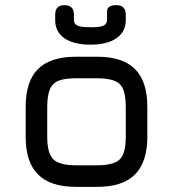

<svg xmlns="http://www.w3.org/2000/svg" viewBox="-20 -728 674 748"><path d="M358 0C358 0 358 0 358 0C424.5 0 474 -16 506 -48.5C538 -80.5 554 -129.5 554 -196C554 -196 554 -311 554 -311C554 -311 554 -311 554 -311C554 -377.5 538 -427 506 -459C474 -491 424.5 -507 358 -507C358 -507 276 -507 276 -507C276 -507 276 -507 276 -507C209.5 -507 160.5 -491 128.5 -459.5C96 -427.5 80 -378 80 -311C80 -311 80 -195 80 -195C80 -195 80 -195 80 -195C80 -129 96 -80 128.5 -48C160.5 -16 209.5 0 276 0C276 0 358 0 358 0ZM164 -311C164 -311 164 -311 164 -311C164 -340.5 167.5 -363 174 -379.5C180.5 -395.5 192 -407 208.5 -413.5C224.5 -420 247 -423 276 -423C276 -423 358 -423 358 -423C358 -423 358 -423 358 -423C401.5 -423 431.5 -415.5 447 -400C462.5 -384.5 470 -354.5 470 -311C470 -311 470 -196 470 -196C470 -196 470 -196 470 -196C470 -152.5 462.5 -123 447 -107.5C431.5 -92 401.5 -84 358 -84C358 -84 276 -84 276 -84C276 -84 276 -84 276 -84C232.5 -84 203 -92 187.5 -107.5C172 -123 164 -152 164 -195C164 -195 164 -311 164 -311ZM332 -554C376 -554 410 -562.5 434 -579.5C458 -596 470 -619.5 470 -650C470 -650 470 -671 470 -671C470 -671 470 -671 470 -671C470 -695.5 457.5 -708 433 -708C433 -708 433 -708 433 -708C409 -708 397 -699.5 397 -683C397 -683 397 -650 397 -650C397 -650 397 -650 397 -650C397 -640 392.5 -633 384 -628.5C375.5 -624 358 -621.5 332 -622C332 -622 332 -622 332 -622C306.5 -622 289.5 -624 281 -628.5C272.5 -633 268 -640 268 -650C268 -650 268 -671 268 -671C268 -671 268 -671 268 -671C268 -695.5 255.5 -708 231 -708C231 -708 231 -708 231 -708C207 -708 195 -695.5 195 -671C195 -671 195 -650 195 -650C195 -650 195 -650 195 -650C195 -619 207 -595.5 231 -579C255 -562.5 288.5 -554 332 -554C332 -554 332 -554 332 -554Z"/></svg>

Font: Jura-Fortis-Bold
Style: Bold
Weight: 500
Designer: Daniel Johnson, Alexei Vanyashin, Mirko Velimirovic
Foundry: Daniel Johnson
Version: ""